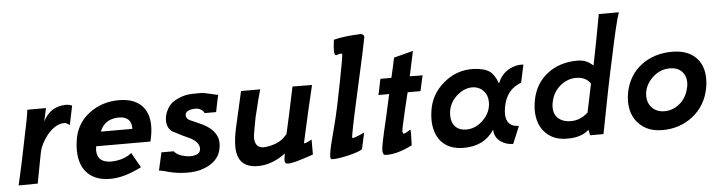

<svg xmlns="http://www.w3.org/2000/svg" viewBox="-43 -809 3730 1000"><g transform="rotate(-5 1822.5 -309.5)"><path d="M334 -389 313 -289Q297 -302 285 -302Q238 -302 194 -248Q163 -208 152 -168Q148 -147 137 -90Q126 -33 120 0L20 1Q44 -99 92 -339Q92 -342 100 -388H197L182 -319Q219 -394 300 -396Q320 -396 334 -389Z M724 -167H440Q438 -153 438 -147Q438 -81 513 -81Q521 -81 539 -83Q587 -90 619 -116L663 -38Q577 5 512 8Q429 12 383.5 -31.5Q338 -75 338 -157Q338 -183 342 -206Q354 -292 421 -344Q490 -397 582 -396Q656 -395 695.5 -356.5Q735 -318 735 -248Q735 -213 724 -167ZM471 -241H636Q637 -274 619.5 -290.5Q602 -307 567 -306Q496 -304 471 -241Z M1097 -379Q1094 -370 1078 -290H1018Q1015 -300 1002 -308.5Q989 -317 975 -317Q924 -317 919 -291Q916 -273 936 -261L986 -239Q1082 -198 1082 -126Q1082 -112 1077 -90Q1061 -30 989 -3Q948 13 893 11Q839 10 780 -8Q760 -13 755 -12L776 -106H840Q859 -82 902 -75Q930 -70 950 -76Q978 -83 978 -109Q978 -142 931 -166Q900 -179 840 -211Q814 -231 814 -270Q814 -298 829.5 -326.5Q845 -355 868 -368Q907 -390 942 -394Q962 -396 1010 -396Q1021 -396 1067 -385Q1092 -378 1097 -379Z M1486 -388 1588 -387Q1560 -272 1520 -90Q1520 -88 1523 -88Q1529 -88 1543 -95L1561 -104V-26Q1446 15 1422 9Q1411 7 1411 -10Q1411 -16 1416 -44Q1345 9 1271 9Q1162 9 1162 -103Q1162 -144 1174 -199Q1179 -220 1217 -388H1317Q1307 -355 1280 -243Q1263 -155 1263 -141Q1263 -86 1309 -86Q1319 -86 1324 -87Q1376 -94 1408 -119Q1424 -135 1433 -143Q1450 -216 1486 -388Z M1881 -611Q1874 -570 1819 -325Q1768 -97 1773 -94Q1780 -90 1837 -117L1818 -31Q1800 -18 1740 -4Q1683 9 1656 7Q1650 6 1650 -8Q1650 -30 1667 -96L1688 -177Q1706 -247 1733 -386Q1762 -532 1758 -535Q1756 -537 1752 -537Q1746 -537 1729 -531Q1718 -528 1717 -554Q1717 -574 1722 -612Q1777 -626 1856 -629Q1866 -631 1874 -625.5Q1882 -620 1881 -611Z M2166 -388 2148 -306H2081Q2080 -303 2077.5 -293Q2075 -283 2069.5 -260Q2064 -237 2059 -216Q2036 -118 2036 -107Q2036 -93 2043 -93Q2047 -93 2061 -101Q2070 -107 2078 -111Q2081 -105 2078 -29Q1995 13 1936 9Q1923 8 1923 -17Q1923 -41 1955 -174Q1957 -183 1961 -200.5Q1965 -218 1971.5 -248Q1978 -278 1984 -305H1927Q1930 -308 1937 -347Q1945 -388 1946 -388H2003Q2021 -465 2026 -492L2127 -518L2099 -388Q2168 -386 2166 -388Z M2694 -397 2674 -304Q2595 -276 2579 -183Q2576 -164 2576 -150Q2576 -82 2643 -81L2605 10Q2569 10 2540 -10Q2509 -32 2507 -73Q2455 8 2347 8Q2269 8 2228 -40Q2192 -84 2192 -155Q2192 -177 2197 -207Q2211 -286 2274 -340Q2343 -400 2433 -397Q2489 -395 2518 -374Q2542 -356 2559 -310Q2577 -358 2621 -382Q2658 -401 2694 -397ZM2498 -218Q2498 -255 2474.5 -279Q2451 -303 2413 -302Q2374 -300 2339 -270Q2303 -238 2294 -196Q2291 -181 2291 -166Q2291 -129 2311.5 -107.5Q2332 -86 2368 -86Q2419 -86 2458 -126Q2498 -166 2498 -218Z M3108 -625H3213Q3194 -571 3156 -387Q3127 -258 3078 0H3008L3002 -29Q2963 6 2897 7Q2821 10 2776.5 -34.5Q2732 -79 2732 -156Q2732 -177 2737 -205Q2753 -292 2817.5 -342.5Q2882 -393 2976 -393Q3024 -393 3057 -360L3063 -388Q3079 -466 3108 -625ZM3036 -268Q3012 -304 2961 -304Q2915 -304 2878 -273Q2841 -242 2830 -193Q2826 -178 2826 -162Q2826 -124 2850.5 -103Q2875 -82 2915 -82Q2965 -82 3005 -119Q3009 -139 3020 -190.5Q3031 -242 3036 -268Z M3632 -195Q3615 -101 3544 -46Q3477 6 3386 6Q3308 6 3263 -42Q3220 -86 3220 -159Q3220 -180 3225 -208Q3244 -296 3310.5 -346Q3377 -396 3471 -396Q3549 -396 3592.5 -354.5Q3636 -313 3636 -241Q3636 -216 3632 -195ZM3532 -201Q3536 -213 3536 -229Q3536 -266 3513.5 -288.5Q3491 -311 3452 -311Q3398 -311 3358 -271Q3317 -230 3317 -178Q3317 -140 3341.5 -115.5Q3366 -91 3405 -91Q3450 -91 3485.5 -121Q3521 -151 3532 -201Z"/></g></svg>

Font: GFS Neohellenic Rg
Style: Bold Italic
Weight: 700
Italic angle: -12°
Designer: Designed by Takis Katsoulidis and George D. Matthiopoulos.
Foundry: Designed by Takis Katsoulidis and George D. Matthiopoulos.
Version: Version 1.0